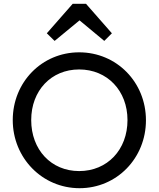

<svg xmlns="http://www.w3.org/2000/svg" viewBox="-20 -979 834 1009"><path d="M398 10C594 10 747 -148 747 -347C747 -547 593 -704 396 -704C200 -704 47 -547 47 -348C47 -149 202 10 398 10ZM144 -348C144 -503 249 -614 396 -614C544 -614 650 -502 650 -348C650 -192 544 -80 396 -80C249 -80 144 -192 144 -348ZM226 -804 267 -764 398 -872 528 -764 568 -804 432 -959H362Z"/></svg>

Font: MV Cash
Style: Regular
Weight: 400
Designer: Rodrigo Fuenzalida
Foundry: fragTYPE
Version: Version 1.100;Glyphs 3.1.2 (3151)